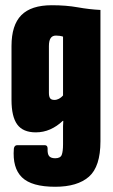

<svg xmlns="http://www.w3.org/2000/svg" viewBox="-20 -523 432 734"><path d="M191 191Q101 191 64 155Q27 119 33 45Q34 38 37.5 35Q41 32 46 32H151Q162 32 162 45Q161 66 168 74Q175 82 191 82Q211 82 216 69Q221 56 221 28V-21Q221 -31 221 -41Q221 -51 222 -61H220Q198 -40 172 -28.5Q146 -17 117 -17Q68 -17 46 -47Q24 -77 24 -141V-347Q24 -427 61.5 -465Q99 -503 178 -503Q233 -503 277.5 -495Q322 -487 364 -485V17Q364 114 320 152.5Q276 191 191 191ZM188 -141Q197 -141 205.5 -145.5Q214 -150 221 -158V-383Q215 -385 208 -386Q201 -387 194 -387Q180 -387 173.5 -377Q167 -367 167 -347V-168Q167 -154 171.5 -147.5Q176 -141 188 -141Z"/></svg>

Font: Sofia Sans Extra Condensed Black
Style: Regular
Weight: 900
Designer: Botio Nikoltchev, Ani Petrova
Foundry: lettersoup
Version: Version 4.101